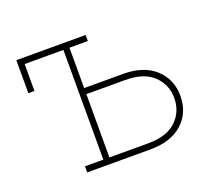

<svg xmlns="http://www.w3.org/2000/svg" viewBox="-95 -655 877 782"><g transform="rotate(-20 343.5 -264.0)"><path d="M158.7 0V-26.4H238.3V-502H70.3V-385.3H43.9V-528.3H344.2V-502H264.6V-327.1H433.1Q522 -327.1 572 -281.5Q622.1 -235.8 622.1 -163.6Q622.1 -90.3 572 -45.2Q522 0 433.1 0ZM264.6 -26.4H433.1Q514.2 -26.4 554.9 -65.7Q595.7 -105 595.7 -164.6Q595.7 -221.7 554.7 -261.2Q513.7 -300.8 433.1 -300.8H264.6Z"/></g></svg>

Font: Roboto Slab Thin
Style: Regular
Weight: 100
Designer: Google
Version: Version 2.000; ttfautohint (v1.8.1.43-b0c9)